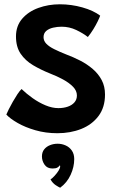

<svg xmlns="http://www.w3.org/2000/svg" viewBox="-20 -581 536 895"><path d="M247.5 40Q193 40 145.2 26.2Q97.5 12.5 62.2 -7.8Q27 -28 9.5 -47Q13 -55.5 21 -71.8Q29 -88 39.8 -106.8Q50.5 -125.5 61.2 -141.8Q72 -158 80.5 -166Q103.5 -144 132.2 -123.5Q161 -103 192.2 -90Q223.5 -77 252 -77Q276.5 -77 296 -83.8Q315.5 -90.5 327 -103.8Q338.5 -117 338.5 -136Q338.5 -158 320.5 -176.5Q302.5 -195 274 -210.5Q245.5 -226 213 -238.5Q170.5 -255.5 134.2 -277Q98 -298.5 76.2 -330.5Q54.5 -362.5 54.5 -411Q54.5 -460 83.2 -493.5Q112 -527 158.8 -544Q205.5 -561 259 -561Q312.5 -561 364 -546.5Q415.5 -532 447 -508Q444 -499 435.5 -481.5Q427 -464 415 -444.5Q403 -425 389.5 -408.5Q368 -425.5 335.8 -441Q303.5 -456.5 267 -456.5Q247 -456.5 227.5 -452Q208 -447.5 195.5 -436.8Q183 -426 183 -407.5Q183 -390.5 196 -377Q209 -363.5 232.8 -351.8Q256.5 -340 288 -327.5Q321.5 -315 353.8 -298.5Q386 -282 412.2 -259.5Q438.5 -237 454 -207.8Q469.5 -178.5 469.5 -140.5Q469.5 -80.5 439.2 -40.2Q409 0 358.8 20Q308.5 40 247.5 40ZM260.5 294Q255 292 240.2 282.5Q225.5 273 215.5 255.5Q224 250 234.5 238.5Q245 227 252.8 214.8Q260.5 202.5 260.5 194.5Q260.5 191 259.5 189Q255.5 195 248 199.8Q240.5 204.5 225 204.5Q200 204.5 187.8 186.8Q175.5 169 175.5 148.5Q175.5 128.5 185.8 115.5Q196 102.5 212.8 95.8Q229.5 89 248.5 89Q268.5 89 286.2 97Q304 105 315 121Q326 137 326 160.5Q326 197.5 309.2 234Q292.5 270.5 260.5 294Z"/></svg>

Font: Grandstander Thin SemiBold
Style: Regular
Weight: 600
Version: Version 1.200